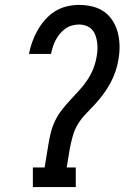

<svg xmlns="http://www.w3.org/2000/svg" viewBox="-20 -763 540 783"><path d="M114 0V-80H162L177 -172Q181 -197 187 -221.5Q193 -246 204.5 -270Q216 -294 232.5 -315Q249 -336 267 -355.5Q285 -375 303 -394.5Q321 -414 336 -436.5Q351 -459 360.5 -483Q370 -507 374 -532Q377 -546 377.5 -561.5Q378 -577 376 -591.5Q374 -606 369 -619.5Q364 -633 354.5 -643Q345 -653 331 -658Q317 -663 302 -663Q288 -663 273.5 -659Q259 -655 246.5 -646Q234 -637 224 -625Q214 -613 207 -599.5Q200 -586 195.5 -572Q191 -558 188 -543H98Q103 -568 111.5 -592Q120 -616 133 -639Q146 -662 164 -682.5Q182 -703 204.5 -717Q227 -731 252.5 -737Q278 -743 302 -743Q330 -743 357 -736.5Q384 -730 405 -715Q426 -700 440 -677.5Q454 -655 460.5 -629.5Q467 -604 467.5 -576Q468 -548 463 -520Q459 -495 450.5 -470.5Q442 -446 429.5 -423Q417 -400 401 -378.5Q385 -357 367 -337.5Q349 -318 330 -298.5Q311 -279 297.5 -256.5Q284 -234 277 -209Q270 -184 265 -159L252 -80H289V0Z"/></svg>

Font: Iosevka Slab Medium Oblique
Style: Regular
Weight: 500
Italic angle: -9°
Monospace: yes
Designer: Belleve Invis
Foundry: Belleve Invis
Version: Version 11.1.1; ttfautohint (v1.8.3)